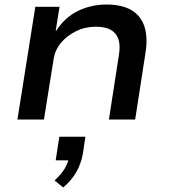

<svg xmlns="http://www.w3.org/2000/svg" viewBox="-20 -528 751 848"><path d="M57 0 136 -498H243L226 -392H228Q267 -452 325 -480Q383 -508 450 -508Q518 -508 560 -483.5Q602 -459 618 -410.5Q634 -362 622 -291L577 0H461L505 -284Q512 -326 503.5 -353.5Q495 -381 470.5 -395.5Q446 -410 403 -410Q356 -410 315.5 -390Q275 -370 249 -338.5Q223 -307 217 -268L174 0ZM259 300 221 269Q250 243 265.5 217Q281 191 285 165L301 180H226L242 76H357L346 151Q338 195 317 232Q296 269 259 300Z"/></svg>

Font: Nunito Sans 7pt SemiExpanded SemiBold
Style: Italic
Weight: 600
Width: 6
Italic angle: -9°
Designer: Vernon Adams
Foundry: Vernon Adams
Version: Version 3.101;gftools[0.9.27]